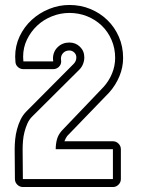

<svg xmlns="http://www.w3.org/2000/svg" viewBox="-20 -752 579 772"><path d="M259 -732Q304 -732 343 -716Q382 -700 411.5 -671.5Q441 -643 458 -604Q475 -565 475 -519Q475 -481 460 -445Q445 -409 419 -380L250 -205Q247 -201 244.5 -196Q242 -191 239 -184H434Q447 -184 456.5 -174.5Q466 -165 466 -152V-32Q466 -19 456.5 -9.5Q447 0 434 0H72Q59 0 49.5 -9.5Q40 -19 40 -32L39 -152Q39 -171 41 -191.5Q43 -212 48.5 -232.5Q54 -253 63 -271.5Q72 -290 87 -305L276 -495Q287 -506 287 -521Q287 -533 278.5 -541Q270 -549 259 -549Q244 -549 234.5 -539.5Q225 -530 225 -516L226 -505Q226 -492 216.5 -483Q207 -474 194 -474H74Q61 -474 51.5 -483Q42 -492 42 -505L41 -524Q41 -568 59 -606Q77 -644 107.5 -672Q138 -700 177.5 -716Q217 -732 259 -732ZM259 -700Q223 -700 189 -686.5Q155 -673 129.5 -649Q104 -625 88.5 -593Q73 -561 73 -524L74 -505H194L193 -516Q193 -544 212 -562.5Q231 -581 259 -581Q284 -581 301.5 -564Q319 -547 319 -521Q319 -508 314 -495Q309 -482 299 -472L109 -283Q97 -271 90 -255Q83 -239 78.5 -221.5Q74 -204 72.5 -186Q71 -168 71 -152L72 -32H434V-152H204Q204 -173 209 -191.5Q214 -210 228 -226L396 -402Q418 -426 430.5 -456.5Q443 -487 443 -519Q443 -558 428.5 -591.5Q414 -625 389 -649Q364 -673 330.5 -686.5Q297 -700 259 -700Z"/></svg>

Font: Lichte PostBus
Style: Regular
Weight: 400
Designer: Peter Wiegel
Version: Version 1.001